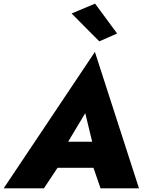

<svg xmlns="http://www.w3.org/2000/svg" viewBox="-54 -1034 808 1054"><path d="M339 -960 468 -1014 589 -850 491 -807ZM498 0 459 -113H262L187 0H-34L467 -749L709 0ZM414 -413 320 -256H452Z"/></svg>

Font: Jost* Heavy
Style: Italic
Weight: 800
Italic angle: -10°
Version: Version 3.7